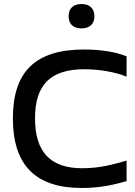

<svg xmlns="http://www.w3.org/2000/svg" viewBox="-20 -925 669 954"><path d="M609 -544V-645C558 -667 478 -679 398 -679C158 -679 44 -571 44 -337C44 -103 158 9 386 9C481 9 549 -8 609 -25V-127C545 -109 478 -89 389 -89C232 -89 154 -168 154 -337C154 -505 232 -581 400 -581C477 -581 556 -566 609 -544ZM321 -843C321 -807 343 -784 385 -784C426 -784 449 -807 449 -843V-845C449 -882 426 -905 385 -905C343 -905 321 -882 321 -845Z"/></svg>

Font: LT Wave Text Medium
Style: Regular
Weight: 500
Designer: Daniel Lyons
Version: Version 2.5 (Glyphs App)